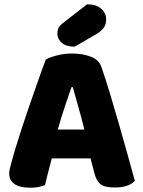

<svg xmlns="http://www.w3.org/2000/svg" viewBox="-20 -866 667 897"><path d="M403 -126H222Q212 -90 204.5 -59Q197 -28 190 -1Q176 4 160.5 7.5Q145 11 123 11Q72 11 47.5 -6.5Q23 -24 23 -55Q23 -69 27 -83Q31 -97 36 -116Q43 -143 55.5 -183.5Q68 -224 83 -270.5Q98 -317 115 -365.5Q132 -414 147 -457.5Q162 -501 174.5 -535.5Q187 -570 194 -588Q211 -598 245.5 -607Q280 -616 315 -616Q365 -616 403.5 -601.5Q442 -587 453 -555Q471 -504 492 -435Q513 -366 534 -292.5Q555 -219 575 -147.5Q595 -76 610 -21Q598 -7 574 1.5Q550 10 517 10Q468 10 449 -6Q430 -22 421 -57ZM314 -459Q300 -418 283 -368Q266 -318 250 -261H374Q360 -318 345.5 -368.5Q331 -419 320 -459ZM387 -846Q429 -846 452.5 -825.5Q476 -805 476 -775Q476 -755 466.5 -739Q457 -723 429 -706L329 -648Q289 -648 268.5 -666Q248 -684 248 -708Q248 -720 251.5 -731Q255 -742 271 -756Z"/></svg>

Font: Baloo Da 2 ExtraBold
Style: Regular
Weight: 800
Designer: Noopur Datye, Sulekha Rajkumar and Ek Type
Foundry: Ek Type
Version: Version 1.640;hotconv 1.0.111;makeotfexe 2.5.65597; ttfautoh